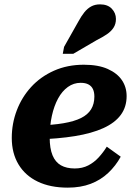

<svg xmlns="http://www.w3.org/2000/svg" viewBox="-20 -848 626 881"><path d="M291 13Q211 13 153.5 -14.5Q96 -42 65 -93.5Q34 -145 34 -215Q34 -281 57 -341.5Q80 -402 123 -449Q166 -496 227.5 -523.5Q289 -551 365 -551Q431 -551 474.5 -531.5Q518 -512 539.5 -480Q561 -448 561 -407Q561 -357 534 -320.5Q507 -284 454 -260Q401 -236 324 -223.5Q247 -211 147 -208L151 -272Q221 -274 271 -282.5Q321 -291 352 -306.5Q383 -322 398 -346.5Q413 -371 413 -405Q413 -425 406.5 -439Q400 -453 386 -460.5Q372 -468 350 -468Q318 -468 291.5 -449Q265 -430 246.5 -396Q228 -362 218 -316.5Q208 -271 208 -217Q208 -167 221 -135.5Q234 -104 259.5 -89.5Q285 -75 323 -75Q358 -75 385 -89Q412 -103 433 -126Q454 -149 470 -175L534 -129Q511 -87 476.5 -54.5Q442 -22 396 -4.5Q350 13 291 13ZM340 -750Q353 -774 367 -791.5Q381 -809 398.5 -818.5Q416 -828 439 -828Q474 -828 493 -808Q512 -788 512 -761Q512 -738 501 -721Q490 -704 470 -690.5Q450 -677 424 -664L316 -601H268L274 -633Z"/></svg>

Font: Roboto Serif 20pt
Style: Bold Italic
Weight: 700
Italic angle: -10°
Version: Version 1.007